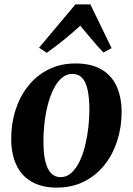

<svg xmlns="http://www.w3.org/2000/svg" viewBox="-20 -840 604 873"><path d="M323.5 -551.5Q392.5 -551.5 438.8 -525.8Q485 -500 508.8 -450.8Q532.5 -401.5 533 -331Q533 -262.5 513.2 -200.5Q493.5 -138.5 455.5 -90.5Q417.5 -42.5 362.8 -14.8Q308 13 238 13Q171 13 124.8 -13.2Q78.5 -39.5 55 -88.5Q31.5 -137.5 31 -206.5Q30.5 -276.5 50.2 -338.8Q70 -401 108 -449Q146 -497 200.5 -524.2Q255 -551.5 323.5 -551.5ZM309.5 -504Q281 -504 259.5 -484.5Q238 -465 222.2 -432.5Q206.5 -400 196.5 -359.8Q186.5 -319.5 181.8 -277.2Q177 -235 177.5 -197Q177.5 -140.5 186.5 -104.8Q195.5 -69 212.8 -51.8Q230 -34.5 255 -34.5Q283 -34.5 304.5 -54Q326 -73.5 341.8 -106Q357.5 -138.5 367.2 -178.8Q377 -219 381.8 -261.2Q386.5 -303.5 386.5 -342Q386 -398.5 377.8 -434Q369.5 -469.5 352.5 -486.8Q335.5 -504 309.5 -504ZM192.5 -600 157.5 -623 323 -820H391L487.5 -621L450 -601.5Q423.5 -629 397.5 -660.5Q371.5 -692 345 -723Q310.5 -691.5 271.8 -660Q233 -628.5 192.5 -600Z"/></svg>

Font: Merriweather 60pt
Style: Bold Italic
Weight: 700
Italic angle: -7.8°
Version: Version 2.101